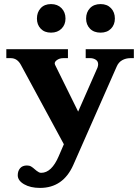

<svg xmlns="http://www.w3.org/2000/svg" viewBox="-20 -711 686 941"><path d="M161 -620Q161 -651 179.5 -671Q198 -691 230 -691Q262 -691 281.5 -671Q301 -651 301 -620Q301 -590 281.5 -570.5Q262 -551 230 -551Q198 -551 179.5 -570.5Q161 -590 161 -620ZM402 -620Q402 -651 421 -671Q440 -691 473 -691Q505 -691 524 -671Q543 -651 543 -620Q543 -590 524 -570.5Q505 -551 473 -551Q440 -551 421 -570.5Q402 -590 402 -620ZM636 -470V-426H619Q597 -426 579 -416Q561 -406 552 -385L339 98Q289 210 176 210Q129 210 98 192Q67 174 67 148Q67 127 78.5 113.5Q90 100 112 100Q124 100 132.5 105Q141 110 152 120Q154 122 160 126.5Q166 131 171 133.5Q176 136 182 136Q233 136 268 54L293 -4L83 -392Q65 -426 33 -426H11V-470H313V-426H290Q271 -426 257.5 -415.5Q244 -405 250 -393L363 -164L458 -380Q461 -389 461 -396Q461 -411 449 -418.5Q437 -426 423 -426H400V-470Z"/></svg>

Font: Taviraj
Style: Bold
Weight: 700
Designer: Katatrad Team
Foundry: CadsonDemak
Version: Version 1.001